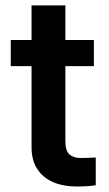

<svg xmlns="http://www.w3.org/2000/svg" viewBox="-20 -677 400 704"><path d="M324.2 -434.6H219.7V-159.2Q219.7 -124 234.6 -110.8Q249.5 -97.7 276.4 -97.7Q299.8 -97.7 331.1 -99.6V2Q306.6 6.8 260.7 6.8Q212.4 6.8 175 -9Q137.7 -24.9 116.5 -57.6Q95.2 -90.3 95.7 -138.7V-434.6H19.5V-530.3H95.7V-657.2H219.7V-530.3H324.2Z"/></svg>

Font: Pretendard Std SemiBold
Style: Regular
Weight: 600
Designer: Base glyphs from Inter by Rasmus Andersson; Hangeul glyphs from Noto Sans CJK(Source Han Sans) by Jang Soo-young and Kan
Foundry: Kil Hyung-jin
Version: Version 1.309